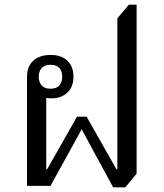

<svg xmlns="http://www.w3.org/2000/svg" viewBox="-20 -792 697 818"><path d="M462 6 328 -241 195 0H95V-465Q95 -509 122 -533.5Q149 -558 195 -558Q242 -558 267.5 -533Q293 -508 293 -465Q293 -422 267 -397.5Q241 -373 200 -373Q193 -373 186.5 -373.5Q180 -374 177 -375V-71H181L308 -295H349L476 -71H480V-714L529 -772H562V-52L514 6ZM195 -414Q221 -414 233 -428Q245 -442 245 -465Q245 -488 233 -502Q221 -516 195 -516Q170 -516 157.5 -502Q145 -488 145 -465Q145 -442 157.5 -428Q170 -414 195 -414Z"/></svg>

Font: Noto Serif Thai
Style: Regular
Weight: 400
Designer: Monotype Design Team
Foundry: Monotype Imaging Inc.
Version: Version 2.001